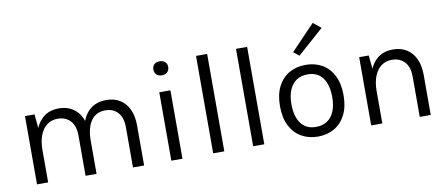

<svg xmlns="http://www.w3.org/2000/svg" viewBox="-68 -1039 3081 1324"><g transform="rotate(-10 1472.0 -377.0)"><path d="M773 0V-281Q773 -349.5 740.5 -385.2Q708 -421 652 -421Q587 -421 552.5 -370.8Q518 -320.5 518 -232H482Q482 -296.5 494.8 -345Q507.5 -393.5 531.8 -425.5Q556 -457.5 591.2 -473.8Q626.5 -490 671 -490Q727.5 -490 767.8 -464.5Q808 -439 829.5 -392.2Q851 -345.5 851 -281V0ZM101 0V-478H168L177 -382Q199.5 -434 240.2 -462Q281 -490 338 -490Q394.5 -490 434.8 -464.5Q475 -439 496.5 -392.2Q518 -345.5 518 -281V0H441V-281Q441 -349.5 408 -385.2Q375 -421 319 -421Q276 -421 244.5 -397.5Q213 -374 196 -330.2Q179 -286.5 179 -226V0Z M1080.5 -591Q1056.5 -591 1042.5 -604.8Q1028.5 -618.5 1028.5 -641Q1028.5 -662.5 1042.5 -675.8Q1056.5 -689 1080.5 -689Q1105 -689 1118.8 -675.8Q1132.5 -662.5 1132.5 -641Q1132.5 -618.5 1118.8 -604.8Q1105 -591 1080.5 -591ZM1041.5 0V-479H1119.5V0Z M1334.5 0V-682H1412.5V0Z M1614.5 0V-682H1692.5V0Z M2067.5 12Q2003 12 1952.8 -16.5Q1902.5 -45 1873.5 -101Q1844.5 -157 1844.5 -239Q1844.5 -321.5 1873.5 -377.5Q1902.5 -433.5 1952.8 -461.8Q2003 -490 2067.5 -490Q2131.5 -490 2181.5 -461.8Q2231.5 -433.5 2260.5 -377.5Q2289.5 -321.5 2289.5 -239Q2289.5 -157 2260.5 -101Q2231.5 -45 2181.5 -16.5Q2131.5 12 2067.5 12ZM2065.5 -56Q2112.5 -56 2144.8 -78Q2177 -100 2193.8 -141.2Q2210.5 -182.5 2210.5 -239Q2210.5 -324.5 2175 -373.8Q2139.5 -423 2069.5 -423Q2022.5 -423 1990.2 -400.8Q1958 -378.5 1941.2 -337.2Q1924.5 -296 1924.5 -239Q1924.5 -154 1960.2 -105Q1996 -56 2065.5 -56ZM2037.5 -559.5 1998.5 -591 2166.5 -766.5 2221 -722Z M2781 0V-281Q2781 -349.5 2748 -385.2Q2715 -421 2659 -421Q2616 -421 2584.5 -397.5Q2553 -374 2536 -330.2Q2519 -286.5 2519 -226H2489Q2489 -309.5 2511 -368.5Q2533 -427.5 2575.2 -458.8Q2617.5 -490 2678 -490Q2734.5 -490 2774.8 -464.5Q2815 -439 2836.5 -392.2Q2858 -345.5 2858 -281V0ZM2441 0V-478H2508L2519 -368V0Z"/></g></svg>

Font: Karla ExtraLight
Style: Regular
Weight: 400
Version: Version 2.001